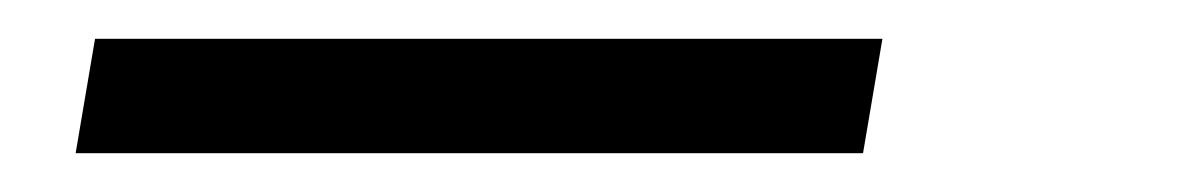

<svg xmlns="http://www.w3.org/2000/svg" viewBox="-20 -20 616 99"><path d="M19 59H425L435 0H29Z"/></svg>

Font: Iosevka Sparkle Light Oblique
Style: Regular
Weight: 300
Italic angle: -9°
Designer: Belleve Invis
Foundry: Belleve Invis
Version: Version 4.5.0; ttfautohint (v1.8.3)